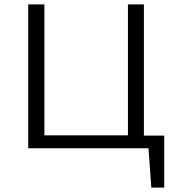

<svg xmlns="http://www.w3.org/2000/svg" viewBox="-20 -678 825 878"><path d="M109 -658H183V-59H565V-658H638V-58H731V180H672L659 0H109Z"/></svg>

Font: QiushuiShotai Bright
Style: Regular
Weight: 400
Designer: Christian Thalmann (Catharsis Fonts)
Version: Version 1.250;